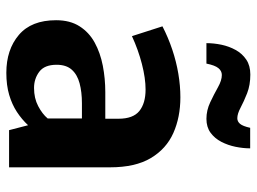

<svg xmlns="http://www.w3.org/2000/svg" viewBox="-122 -676 806 603"><g transform="rotate(90 281.5 -375.0)"><path d="M209.2 8.6Q136.4 8.6 90.2 -30.7Q44 -69.9 44 -147.7Q44 -191.6 63.1 -221.4Q82.1 -251.3 114.3 -268.9Q146.4 -286.5 186.9 -294.4Q227.3 -302.2 270 -302.2H353.4V-343.7Q353.4 -389.5 329.2 -409.1Q304.9 -428.7 261.7 -428.7Q226.2 -428.7 181.5 -417.2Q136.9 -405.7 94 -385.9L63.2 -481.7Q98.8 -500 136.4 -512.6Q174 -525.2 212.1 -531.6Q250.1 -538 286.1 -538Q348.6 -538 398.3 -515.9Q447.9 -493.8 477 -445.1Q506 -396.4 506 -317V0H389.3L373.8 -59.7Q355.5 -40 332 -24.6Q308.6 -9.2 278.4 -0.3Q248.2 8.6 209.2 8.6ZM256.8 -78.4Q289.1 -78.4 313.7 -91.4Q338.4 -104.3 352.5 -121.2V-228.8H304.9Q269.6 -228.8 242.2 -221.5Q214.7 -214.2 199.3 -196.8Q183.9 -179.5 183.9 -149.3Q183.9 -111.2 205.9 -94.8Q227.9 -78.4 256.8 -78.4ZM116 -619.8Q116 -642.9 121 -667Q126.1 -691.1 137.5 -711.7Q148.8 -732.3 167.8 -745Q186.7 -757.7 214.6 -757.7Q247.6 -757.7 273.4 -747.6Q299.2 -737.4 318.6 -727.1Q337.9 -716.8 351.9 -716.8Q362.2 -716.8 369.5 -725.5Q376.8 -734.2 381.9 -757.2H446.4Q446.4 -735.5 441.6 -711.5Q436.7 -687.4 425.9 -666.6Q415.1 -645.8 397.4 -632.8Q379.6 -619.8 353.7 -619.8Q326.9 -619.8 301.6 -631.8Q276.3 -643.8 254.6 -656Q232.9 -668.2 216 -668.2Q203.3 -668.2 194.5 -657.4Q185.6 -646.6 180.2 -619.8Z"/></g></svg>

Font: Comme
Style: Regular
Weight: 400
Designer: Vernon Adams
Foundry: Vernon Adams
Version: Version 1.000;gftools[0.9.27]